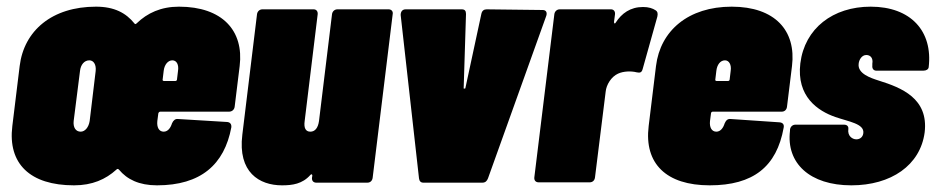

<svg xmlns="http://www.w3.org/2000/svg" viewBox="-20 -548 2808 576"><path d="M684 -228 699 -350C712 -456 647 -528 517 -528C463 -528 422 -509 390 -478C387 -475 385 -475 383 -478C358 -509 323 -528 268 -528C136 -528 52 -456 39 -350L17 -170C3 -57 70 8 202 8C257 8 297 -10 329 -39C332 -42 334 -42 337 -39C361 -10 397 8 451 8C582 8 653 -54 674 -166C675 -176 670 -181 662 -182L514 -191C506 -192 500 -187 496 -178C492 -165 484 -153 471 -153C457 -153 450 -166 452 -185L455 -208C456 -211 458 -213 461 -213H667C676 -213 683 -219 684 -228ZM267 -335 249 -185C246 -166 235 -153 222 -153C207 -153 199 -166 201 -185L220 -335C222 -354 233 -367 248 -367C261 -367 269 -354 267 -335ZM497 -367C510 -367 517 -354 514 -335L511 -310C511 -307 509 -305 506 -305H472C469 -305 467 -307 468 -310L471 -335C473 -354 484 -367 497 -367Z M976 -505 937 -185C934 -164 925 -153 911 -153C897 -153 891 -164 894 -185L933 -505C934 -514 929 -520 921 -520H767C759 -520 752 -514 751 -505L707 -144C693 -31 758 8 826 8C857 8 887 4 911 -23C914 -27 917 -25 917 -21L916 -15C915 -6 920 0 929 0H1082C1091 0 1097 -6 1098 -15L1158 -505C1160 -514 1154 -520 1146 -520H992C984 -520 977 -514 976 -505Z M1250 0H1427C1436 0 1441 -5 1444 -13L1619 -501C1622 -511 1618 -518 1608 -518L1440 -520C1432 -520 1426 -516 1424 -506L1376 -283C1376 -282 1370 -282 1371 -283L1378 -506C1378 -516 1374 -520 1365 -520H1197C1187 -520 1182 -513 1182 -503L1237 -13C1238 -5 1242 0 1250 0Z M1909 -527C1871 -527 1845 -508 1827 -480C1825 -476 1822 -477 1822 -482L1825 -505C1826 -514 1821 -520 1813 -520H1659C1651 -520 1644 -514 1643 -505L1583 -16C1582 -7 1587 -1 1596 -1H1749C1758 -1 1764 -7 1765 -16L1797 -273C1799 -294 1814 -318 1834 -327C1851 -335 1875 -335 1890 -331C1900 -329 1905 -330 1908 -341L1952 -498C1954 -507 1953 -513 1947 -517C1938 -523 1926 -527 1909 -527Z M2341 -228 2356 -350C2369 -456 2305 -528 2175 -528C2045 -528 1961 -456 1948 -350L1926 -170C1912 -57 1979 8 2109 8C2240 8 2310 -48 2331 -165C2333 -175 2328 -180 2319 -181L2172 -191C2163 -192 2158 -187 2154 -178C2150 -165 2142 -153 2129 -153C2115 -153 2108 -166 2110 -185L2113 -208C2113 -211 2116 -213 2118 -213H2325C2334 -213 2340 -219 2341 -228ZM2155 -367C2167 -367 2175 -354 2172 -335L2169 -310C2169 -307 2167 -305 2164 -305H2130C2127 -305 2125 -307 2126 -310L2129 -335C2131 -354 2141 -367 2155 -367Z M2534 8C2653 8 2741 -52 2754 -151C2766 -253 2684 -285 2617 -306C2592 -314 2552 -327 2556 -357C2557 -368 2565 -383 2579 -383C2591 -383 2600 -374 2597 -357V-351C2596 -342 2601 -336 2609 -336H2750C2759 -336 2765 -340 2766 -346C2779 -455 2712 -528 2592 -528C2479 -528 2394 -463 2381 -358C2369 -258 2434 -215 2486 -197C2526 -183 2573 -177 2570 -149C2569 -138 2561 -130 2549 -130C2538 -130 2522 -139 2525 -161C2526 -169 2521 -174 2512 -174H2366C2358 -174 2351 -168 2350 -159V-156C2338 -58 2410 8 2534 8Z"/></svg>

Font: Barlow Condensed Black
Style: Italic
Weight: 900
Width: 3
Italic angle: -7°
Designer: Jeremy Tribby
Foundry: Tribby Type
Version: Version 1.422;hotconv 1.0.109;makeotfexe 2.5.65596